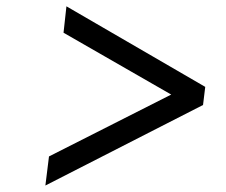

<svg xmlns="http://www.w3.org/2000/svg" viewBox="-20 -669 709 602"><path d="M616.6 -339.8 122.3 -87.3 133.6 -178.5 516.8 -372.5 179.2 -566.4 188.3 -649.2 623.5 -396.6Z"/></svg>

Font: Merriweather Sans Variable Regular
Style: Italic
Weight: 300
Italic angle: -8°
Designer: Eben Sorkin
Foundry: Eben Sorkin
Version: Version 2.001